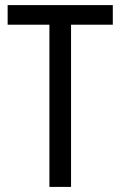

<svg xmlns="http://www.w3.org/2000/svg" viewBox="-20 -734 474 754"><path d="M259 0V-637H423V-714H10V-637H174V0Z"/></svg>

Font: Noto Sans Gujarati Condensed
Style: Regular
Weight: 400
Width: 3
Designer: Jelle Bosma - Monotype Design Team, Universal Thirst
Foundry: Monotype Imaging Inc.
Version: Version 2.106